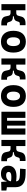

<svg xmlns="http://www.w3.org/2000/svg" viewBox="1762 -2330 577 4142"><g transform="rotate(90 2051.0 -258.5)"><path d="M261.7 -269.5 253.4 -320.3Q280.8 -320.3 296.9 -330.6Q313 -340.8 317.9 -360.4L339.4 -437Q347.7 -464.8 366.7 -483.4Q385.7 -502 415.5 -511Q445.3 -520 484.9 -520H522.5V-397H493.2Q476.1 -397 465.1 -390.4Q454.1 -383.8 449.7 -370.6L436.5 -329.1Q428.7 -300.8 403.3 -285.2Q377.9 -269.5 337.9 -269.5ZM68.8 0V-517.6H201.2V0ZM193.8 -197.3V-320.3H332.5V-197.3ZM489.7 2.4Q445.8 2.4 413.6 -6.8Q381.3 -16.1 361.8 -34.4Q342.3 -52.7 335.4 -80.6L317.9 -157.2Q313.5 -176.8 297.1 -187Q280.8 -197.3 253.4 -197.3L261.7 -248H342.8Q429.7 -248 446.3 -188.5L459.5 -147Q463.9 -133.8 474.9 -127.2Q485.8 -120.6 502.9 -120.6H527.3V2.4Z M878.9 9.8Q767.1 9.8 705.6 -60.5Q644 -130.9 644 -258.8Q644 -387.2 705.6 -457.3Q767.1 -527.3 878.9 -527.3Q990.8 -527.3 1052.3 -457.3Q1113.8 -387.2 1113.8 -258.8Q1113.8 -130.9 1052.3 -60.5Q990.8 9.8 878.9 9.8ZM879.2 -115.7Q924.3 -115.7 949 -153.1Q973.6 -190.5 973.6 -258.9Q973.6 -327.6 949 -364.7Q924.3 -401.9 878.9 -401.9Q834 -401.9 809.1 -364.7Q784.2 -327.5 784.2 -258.8Q784.2 -190.4 809.1 -153.1Q834 -115.7 879.2 -115.7Z M1433.6 -269.5 1425.3 -320.3Q1452.6 -320.3 1468.8 -330.6Q1484.9 -340.8 1489.7 -360.4L1511.2 -437Q1519.5 -464.8 1538.6 -483.4Q1557.6 -502 1587.4 -511Q1617.2 -520 1656.7 -520H1694.3V-397H1665Q1647.9 -397 1637 -390.4Q1626 -383.8 1621.6 -370.6L1608.4 -329.1Q1600.6 -300.8 1575.2 -285.2Q1549.8 -269.5 1509.8 -269.5ZM1240.7 0V-517.6H1373V0ZM1365.7 -197.3V-320.3H1504.4V-197.3ZM1661.6 2.4Q1617.7 2.4 1585.4 -6.8Q1553.2 -16.1 1533.7 -34.4Q1514.2 -52.7 1507.3 -80.6L1489.7 -157.2Q1485.4 -176.8 1469 -187Q1452.6 -197.3 1425.3 -197.3L1433.6 -248H1514.6Q1601.6 -248 1618.2 -188.5L1631.3 -147Q1635.7 -133.8 1646.7 -127.2Q1657.7 -120.6 1674.8 -120.6H1699.2V2.4Z M2050.8 9.8Q1939 9.8 1877.4 -60.5Q1815.9 -130.9 1815.9 -258.8Q1815.9 -387.2 1877.4 -457.3Q1939 -527.3 2050.8 -527.3Q2162.6 -527.3 2224.1 -457.3Q2285.6 -387.2 2285.6 -258.8Q2285.6 -130.9 2224.1 -60.5Q2162.6 9.8 2050.8 9.8ZM2051 -115.7Q2096.2 -115.7 2120.8 -153.1Q2145.5 -190.5 2145.5 -258.9Q2145.5 -327.6 2120.9 -364.7Q2096.2 -401.9 2050.8 -401.9Q2005.9 -401.9 1981 -364.7Q1956.1 -327.5 1956.1 -258.8Q1956.1 -190.4 1981 -153.1Q2005.9 -115.7 2051 -115.7Z M2751 0V-517.6H2883.3V0ZM2410.6 0V-122.1H2865.2V0ZM2390.1 0V-517.6H2522.5V0ZM2584 0V-517.6H2688.5V0Z M3191.4 -269.5 3183.1 -320.3Q3210.4 -320.3 3226.6 -330.6Q3242.7 -340.8 3247.6 -360.4L3269 -437Q3277.3 -464.8 3296.4 -483.4Q3315.4 -502 3345.2 -511Q3375 -520 3414.6 -520H3452.1V-397H3422.9Q3405.8 -397 3394.8 -390.4Q3383.8 -383.8 3379.4 -370.6L3366.2 -329.1Q3358.4 -300.8 3333 -285.2Q3307.6 -269.5 3267.6 -269.5ZM2998.5 0V-517.6H3130.9V0ZM3123.5 -197.3V-320.3H3262.2V-197.3ZM3419.4 2.4Q3375.5 2.4 3343.3 -6.8Q3311 -16.1 3291.5 -34.4Q3272 -52.7 3265.1 -80.6L3247.6 -157.2Q3243.2 -176.8 3226.8 -187Q3210.4 -197.3 3183.1 -197.3L3191.4 -248H3272.5Q3359.4 -248 3376 -188.5L3389.2 -147Q3393.6 -133.8 3404.5 -127.2Q3415.5 -120.6 3432.6 -120.6H3457V2.4Z M3903.8 4.9 3892.6 -148.4 3890.6 -215.8V-316.9Q3890.6 -358.4 3855.2 -377.7Q3819.8 -397 3750 -398.9L3617.7 -402.3L3627.4 -522.5L3740.2 -521Q3880.9 -519 3949.2 -465.6Q4017.6 -412.1 4017.6 -309.6V-118.2L4089.4 -107.4V0ZM3728.5 9.8Q3646 9.8 3600.1 -30.8Q3554.2 -71.3 3554.2 -146Q3554.2 -232.9 3614.3 -279.3Q3674.3 -325.7 3784.7 -325.7Q3827.1 -325.7 3858.2 -321.3Q3889.2 -316.9 3920.9 -307.6L3899.4 -204.6Q3868.2 -211.9 3843.3 -213.1Q3818.4 -214.4 3791 -214.4Q3688.5 -214.4 3688.5 -155.8Q3688.5 -129.4 3707 -115.5Q3725.6 -101.6 3761.2 -101.6Q3804.2 -101.6 3833 -117.7Q3861.8 -133.8 3876.2 -158.7Q3890.6 -183.6 3890.6 -210V-242.2L3909.2 -109.4H3867.7L3884.8 -125Q3883.3 -80.1 3864.3 -50Q3845.2 -20 3810.8 -5.1Q3776.4 9.8 3728.5 9.8Z"/></g></svg>

Font: Cascadia Mono PL
Style: Regular
Weight: 400
Monospace: yes
Designer: Aaron Bell
Foundry: Saja Typeworks
Version: Version 2102.003